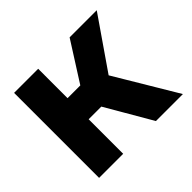

<svg xmlns="http://www.w3.org/2000/svg" viewBox="-128 -678 834 834"><g transform="rotate(-45 289.0 -261.0)"><path d="M396.1 0 233.7 -279.4 388.1 -522.2H554.7L359.5 -239.6L345.6 -362.3L561.9 0ZM47 0V-522.2H195V0ZM108.5 -212.1V-341.7H309.7V-212.1Z"/></g></svg>

Font: TikTok Sans Light
Style: Regular
Weight: 300
Version: Version 4.000